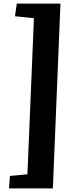

<svg xmlns="http://www.w3.org/2000/svg" viewBox="-20 -832 429 1064"><path d="M168 -731 63 -742 73 -812H315L273 212H30L35 143L132 134Z"/></svg>

Font: Literata
Style: Bold Italic
Weight: 700
Italic angle: -2°
Designer: Latin by Veronika Burian and Jose Scaglione. Greek by Irene Vlachou. Cyrillic by Vera Evstafieva
Foundry: TypeTogether
Version: Version 3.103;gftools[0.9.29]